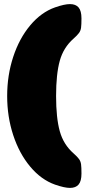

<svg xmlns="http://www.w3.org/2000/svg" viewBox="-20 -785 423 938"><path d="M15 -316Q15 -417 44.5 -507Q74 -597 127.5 -661Q181 -725 249 -749Q295 -765 322 -765Q350 -765 364 -748.5Q378 -732 378 -695Q378 -664 376 -649.5Q374 -635 366 -624Q358 -613 339 -596Q290 -553 272 -488Q254 -423 254 -316Q254 -209 272 -144Q290 -79 339 -36Q358 -19 366 -8Q374 3 376 17.5Q378 32 378 63Q378 100 364 116.5Q350 133 322 133Q295 133 249 117Q181 93 127.5 29Q74 -35 44.5 -125Q15 -215 15 -316Z"/></svg>

Font: Mitr
Style: Bold
Weight: 700
Designer: Thanarat Vachiruckul
Foundry: Cadson Demak
Version: Version 1.003